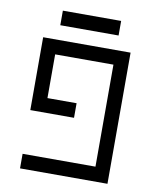

<svg xmlns="http://www.w3.org/2000/svg" viewBox="-79 -749 658 811"><g transform="rotate(10 250.0 -344.0)"><path d="M250 -250V-312.5H125V-500H375V-62.5H62.5V0H437.5V-562.5H62.5V-250ZM375 -625V-687.5H125V-625Z"/></g></svg>

Font: Unifont
Style: Regular
Weight: 500
Version: Version 15.1.04